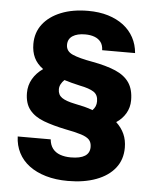

<svg xmlns="http://www.w3.org/2000/svg" viewBox="-53 -784 681 840"><g transform="rotate(5 287.5 -364.5)"><path d="M276.3 10Q222.4 10 179.5 -2.6Q136.6 -15.1 105.9 -38.1Q75.3 -61.1 58.8 -93.5Q42.3 -125.9 41 -164.7H185.9Q188.1 -140.3 200.2 -124.4Q212.3 -108.6 233.1 -101.1Q253.9 -93.7 280.1 -93.7Q321.3 -93.7 342 -106.9Q362.7 -120 362.7 -146.3Q362.7 -166.4 352.1 -178.1Q341.4 -189.7 316.1 -197.8Q290.9 -205.9 244.7 -214.6Q191 -225.7 150.3 -240.9Q109.6 -256.1 87.1 -284Q64.6 -311.9 64.6 -358.6Q64.6 -391.6 80.6 -419.6Q96.7 -447.7 126.1 -468.1Q98.7 -488 86.3 -514.1Q73.9 -540.3 73.9 -574.1Q73.9 -624.3 102.2 -661.1Q130.6 -698 181.6 -718.5Q232.6 -739 300.4 -739Q349.4 -739 388.4 -727.1Q427.4 -715.1 455.9 -693.4Q484.4 -671.6 501 -640.9Q517.6 -610.3 520.7 -572.9H376.1Q375.6 -594.7 365.4 -608.4Q355.1 -622 337.6 -628.6Q320.1 -635.3 296.4 -635.3Q261.4 -635.3 241.1 -622Q220.9 -608.7 220.9 -583.1Q220.9 -554.7 250.1 -541.9Q279.3 -529 337.9 -518.7Q399.6 -507.4 440.1 -490.1Q480.7 -472.7 501.1 -443Q521.4 -413.3 521.4 -365.6Q521.4 -333.9 506.1 -307.8Q490.7 -281.7 464.7 -264.9Q488.1 -243.1 500.1 -216.5Q512.1 -189.9 512.1 -156.4Q512.1 -104 482.8 -66.9Q453.4 -29.7 400.3 -9.9Q347.1 10 276.3 10ZM356.7 -308Q365.4 -317 369.4 -326.5Q373.4 -336 373.4 -348.3Q373.4 -376.4 353.9 -389.2Q334.3 -402 292.6 -410.1Q273.7 -414.4 256.3 -418.9Q238.9 -423.3 223.1 -428.4Q213.3 -419 207.8 -408.4Q202.3 -397.7 202.3 -386.1Q202.3 -362 220.1 -349.5Q237.9 -337 277.9 -328.9Q299.1 -324.9 319.4 -319.8Q339.7 -314.7 356.7 -308Z"/></g></svg>

Font: Mona Sans ExtraLight
Style: Regular
Weight: 200
Designer: Deni Anggara
Foundry: GitHub
Version: Version 2.000